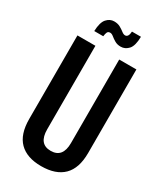

<svg xmlns="http://www.w3.org/2000/svg" viewBox="-219 -961 898 1055"><g transform="rotate(30 230.0 -433.0)"><path d="M229 12Q138 12 90.5 -35.5Q43 -83 43 -180V-710H157V-180Q157 -87 232 -87Q308 -87 308 -180V-710H417V-180Q417 -83 369 -35.5Q321 12 229 12ZM279 -775Q257 -775 241 -784.5Q225 -794 213.5 -803.5Q202 -813 192 -813Q179 -813 174.5 -803.5Q170 -794 168 -777H111Q113 -833 133 -855.5Q153 -878 180 -878Q203 -878 219 -869Q235 -860 247 -850.5Q259 -841 269 -841Q290 -841 292 -878H349Q348 -820 327.5 -797.5Q307 -775 279 -775Z"/></g></svg>

Font: Special Gothic Condensed One
Style: Regular
Weight: 400
Designer: Alistair McCready
Foundry: Monolith
Version: Version 1.010; ttfautohint (v1.8.4.7-5d5b)